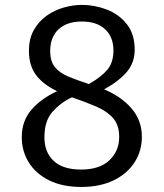

<svg xmlns="http://www.w3.org/2000/svg" viewBox="-20 -737 655 769"><path d="M519.5 -537.9Q519.5 -486.2 487.7 -448.7Q455.9 -411.3 396.9 -379Q466.2 -350.3 507.2 -302.3Q548.2 -254.4 548.2 -189.2Q548.2 -131.8 518.5 -86.2Q488.7 -40.5 434.4 -14.4Q380 11.8 305.6 11.8Q230.3 11.8 176.9 -14.6Q123.6 -41 95.4 -86.2Q67.2 -131.3 67.2 -187.7Q67.2 -252.8 105.9 -297.4Q144.6 -342.1 208.7 -371.8Q152.8 -398.5 124.4 -436.4Q95.9 -474.4 95.9 -533.3Q95.9 -582.1 115.6 -616.9Q135.4 -651.8 166.9 -674.1Q198.5 -696.4 235.6 -706.9Q272.8 -717.4 307.7 -717.4Q359 -717.4 407.7 -698.7Q456.4 -680 487.9 -640.3Q519.5 -600.5 519.5 -537.9ZM181 -532.3Q181 -491.8 199.7 -468.5Q218.5 -445.1 253.3 -430.5Q288.2 -415.9 335.9 -400.5Q385.1 -428.2 409.7 -457.4Q434.4 -486.7 434.4 -534.9Q434.4 -588.2 401.3 -619.5Q368.2 -650.8 307.7 -650.8Q247.7 -650.8 214.4 -619.5Q181 -588.2 181 -532.3ZM457.4 -188.2Q457.4 -235.9 433.3 -263.6Q409.2 -291.3 366.7 -309.7Q324.1 -328.2 268.2 -347.2Q224.6 -327.2 191.3 -290.5Q157.9 -253.8 157.9 -187.2Q157.9 -127.2 194.9 -92.6Q231.8 -57.9 305.1 -57.9Q379 -57.9 418.2 -95.1Q457.4 -132.3 457.4 -188.2Z"/></svg>

Font: FiraCode Nerd Font
Style: Regular
Weight: 400
Designer: Carrois Corporate, Edenspiekermann AG, Nikita Prokopov
Foundry: Carrois Corporate, Edenspiekermann AG, Nikita Prokopov
Version: Version 6.002;Nerd Fonts 2.2.2